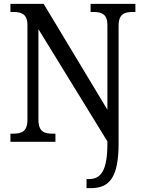

<svg xmlns="http://www.w3.org/2000/svg" viewBox="-20 -734 746 994"><path d="M428 240H450C546 240 594 186 594 8V-600C594 -663 626 -672 668 -672H681V-714H449V-672H463C504 -672 536 -663 536 -604V-166L206 -714H34V-672H48C89 -672 122 -663 122 -604V-114C122 -51 90 -42 47 -42H34V0H267V-42H253C211 -42 179 -51 179 -114V-583L536 -2V9C536 150 502 193 441 193H428Z"/></svg>

Font: Noto Serif Ethiopic SemiCondensed
Style: Regular
Weight: 400
Width: 4
Designer: Monotype Design Team
Foundry: Monotype Imaging Inc.
Version: Version 2.102